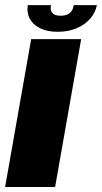

<svg xmlns="http://www.w3.org/2000/svg" viewBox="-34 -750 408 770"><path d="M-13.5 0H187L291.5 -593H91ZM197.5 -622.5Q240.5 -622.5 274 -637Q307.5 -651.5 328.2 -675.8Q349 -700 354.5 -729.5H262Q259.5 -715.5 253.2 -706Q247 -696.5 236 -691.8Q225 -687 208.5 -687Q193.5 -687 184 -691.8Q174.5 -696.5 171.2 -705.8Q168 -715 170.5 -729.5H77.5Q72.5 -700 85 -675.8Q97.5 -651.5 126.2 -637Q155 -622.5 197.5 -622.5Z"/></svg>

Font: Anybody UltraCondensed Thin ExtraBold
Style: Italic
Weight: 800
Italic angle: -10°
Version: Version 1.111